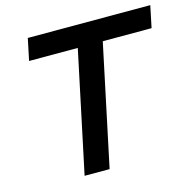

<svg xmlns="http://www.w3.org/2000/svg" viewBox="-103 -808 922 913"><g transform="rotate(-15 357.5 -351.5)"><path d="M203.1 0 329.1 -595.7H89.4L111.8 -703.1H714.8L692.4 -595.7H452.1L326.2 0Z"/></g></svg>

Font: Schibsted Grotesk SemiBold
Style: Italic
Weight: 600
Italic angle: -12°
Designer: Bakken & Baeck AS, Henrik Kongsvoll
Foundry: Schibsted ASA
Version: Version 1.100;gftools[0.9.25]